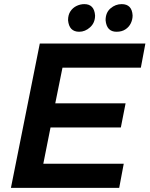

<svg xmlns="http://www.w3.org/2000/svg" viewBox="-20 -911 725 931"><path d="M364 -757Q315 -757 310 -813Q310 -839 321.5 -856.2Q333 -873.5 351.2 -882.2Q369.5 -891 389 -891Q437 -891 441 -836Q441 -800.5 417 -778.8Q393 -757 364 -757ZM545 -757Q497 -757 492 -813Q492 -850 516 -870.5Q540 -891 570 -891Q620 -891 623 -836Q623 -816.5 614.5 -798.5Q606 -780.5 588.5 -768.8Q571 -757 545 -757ZM558 0H33L173 -700H685L663 -583H283L248 -410H589L566 -293H225L190 -117H580Z"/></svg>

Font: Argentum Sans Medium
Style: Italic
Weight: 500
Italic angle: -11°
Designer: Julieta Ulanovsky (font), Cristiano Sobral (main changes and remaster)
Foundry: Julieta Ulanovsky (font), Cristiano Sobral (main changes and remaster)
Version: Version 2.007;June 15, 2022;FontCreator 14.0.0.2814 64-bit; 